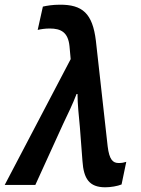

<svg xmlns="http://www.w3.org/2000/svg" viewBox="-68 -785 597 815"><path d="M379 10C402 10 431 5 448 -2L468 -98C459 -95 449 -93 436 -93C411 -93 396 -107 389 -164L339 -612C325 -728 282 -766 185 -765C156 -765 132 -761 114 -757L92 -658C105 -661 123 -664 143 -664C191 -664 221 -648 227 -589L232 -534L-48 0H82L200 -259C221 -303 241 -344 257 -386H261C261 -344 267 -289 271 -246L282 -102C287 -26 311 10 379 10Z"/></svg>

Font: Noto Sans SemiCondensed SemiBold
Style: Italic
Weight: 600
Width: 4
Italic angle: -12°
Designer: Monotype Design Team
Foundry: Monotype Imaging Inc.
Version: Version 2.013